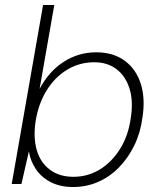

<svg xmlns="http://www.w3.org/2000/svg" viewBox="-20 -739 639 771"><path d="M273 12Q222 12 184 -7.5Q146 -27 124 -60Q102 -93 96 -131L66 0H27L153 -719H198L139 -382Q176 -452 235.5 -490.5Q295 -529 366 -529Q435 -529 481 -495Q527 -461 545.5 -402Q564 -343 552 -267Q544 -206 519.5 -155.5Q495 -105 458 -67Q421 -29 374 -8.5Q327 12 273 12ZM275 -29Q332 -29 380 -58Q428 -87 461.5 -140Q495 -193 505 -264Q516 -333 500 -383.5Q484 -434 447.5 -461.5Q411 -489 359 -489Q299 -489 249.5 -459Q200 -429 167 -375.5Q134 -322 123 -252Q113 -185 128 -135Q143 -85 181 -57Q219 -29 275 -29Z"/></svg>

Font: DM Sans 11pt ExtraLight
Style: Italic
Weight: 250
Italic angle: -10°
Version: Version 4.004;gftools[0.9.30]